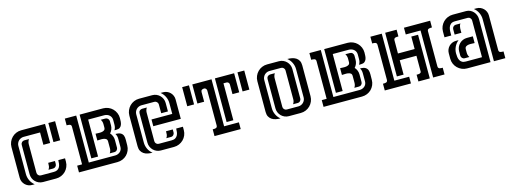

<svg xmlns="http://www.w3.org/2000/svg" viewBox="-13 -979 4057 1518"><g transform="rotate(-15 2016.0 -220.0)"><path d="M152.3 -384.8Q140.6 -384.8 129.9 -380.1Q119.1 -375.5 111.3 -367.7Q103.5 -359.9 98.9 -349.1Q94.2 -338.4 94.2 -326.7V-95.7Q94.2 -67.9 106.4 -42.5Q118.7 -17.1 140.6 0H118.7Q102.1 0 87.6 -6.3Q73.2 -12.7 62.5 -23.4Q51.8 -34.2 45.4 -48.6Q39.1 -63 39.1 -79.6V-331.1Q39.1 -353.5 47.6 -373.3Q56.2 -393.1 70.8 -408Q85.4 -422.9 105.2 -431.4Q125 -439.9 147.5 -439.9H342.8V-283.7H287.6V-384.8ZM209 0Q190.9 0 175 -6.8Q159.2 -13.7 147.5 -25.4Q135.7 -37.1 128.9 -53Q122.1 -68.8 122.1 -86.9V-328.1Q122.1 -339.8 130.6 -348.4Q139.2 -356.9 150.9 -356.9H189Q183.6 -348.6 180.4 -338.9Q177.2 -329.1 177.2 -319.3V-84Q177.2 -72.3 185.8 -63.7Q194.3 -55.2 206.1 -55.2H312.5Q331.1 -55.2 342.5 -62.3Q354 -69.3 360.1 -80.8Q366.2 -92.3 368.2 -106.9Q370.1 -121.6 370.1 -136.2H425.3V-108.4Q425.3 -85.9 416.7 -66.2Q408.2 -46.4 393.6 -31.7Q378.9 -17.1 359.1 -8.5Q339.4 0 316.9 0ZM425.3 -283.7H370.1V-439.9H425.3ZM275.4 -82.5Q284.7 -96.2 286.1 -108.2Q287.6 -120.1 287.6 -136.2H342.8V-111.8Q342.8 -99.6 334.2 -91.1Q325.7 -82.5 313.5 -82.5Z M543 -55.2V-363.3Q543 -372.1 539.3 -376.5Q535.6 -380.9 529.8 -382.6Q523.9 -384.3 517.3 -384.5Q510.7 -384.8 504.9 -384.8V-439.9H598.1V-55.2H813.5Q825.2 -55.2 835.7 -59.1Q846.2 -63 854.2 -70.1Q862.3 -77.1 866.9 -87.2Q871.6 -97.2 871.6 -109.4V-174.3Q871.6 -188 869.1 -197.8Q866.7 -207.5 859.9 -218.8Q888.7 -218.8 902.8 -210.4Q917 -202.1 922.4 -187.5Q927.7 -172.9 927.2 -152.6Q926.8 -132.3 926.8 -108.4Q926.8 -85.4 918.2 -65.7Q909.7 -45.9 895 -31.2Q880.4 -16.6 860.4 -8.3Q840.3 0 817.9 0H502.9V-55.2ZM626 -82V-439.9H817.9Q840.3 -439.9 860.4 -431.4Q880.4 -422.9 895 -408.2Q909.7 -393.6 918.2 -373.8Q926.8 -354 926.8 -331.5Q926.8 -317.4 925.8 -303Q924.8 -288.6 919.9 -276.4Q915 -264.2 904.8 -256.6Q894.5 -249 875.5 -249H859.9Q866.7 -260.3 869.1 -270.3Q871.6 -280.3 871.6 -293.5V-330.6Q871.6 -342.8 866.9 -352.8Q862.3 -362.8 854.2 -369.9Q846.2 -377 835.7 -380.9Q825.2 -384.8 813.5 -384.8H681.2V-82ZM708.5 -261.7Q717.3 -261.7 731 -260.7Q744.6 -259.8 757.6 -261.5Q770.5 -263.2 779.5 -269.5Q788.6 -275.9 788.6 -291V-319.3Q788.6 -340.3 776.9 -357.4H814.9Q827.1 -357.4 835.4 -348.6Q843.8 -339.8 843.8 -328.1V-293.5Q843.8 -276.9 837.6 -261.5Q831.5 -246.1 820.3 -233.9Q831.5 -221.7 837.6 -206.3Q843.8 -190.9 843.8 -174.3V-111.8Q843.8 -100.1 835.4 -91.3Q827.1 -82.5 814.9 -82.5H776.9Q788.6 -99.1 788.6 -120.6V-176.8Q788.6 -191.9 779.5 -198.2Q770.5 -204.6 757.6 -206.3Q744.6 -208 731 -207Q717.3 -206.1 708.5 -206.1Z M1252 -283.7V-355.5Q1252 -367.2 1243.4 -376Q1234.9 -384.8 1223.1 -384.8H1116.7Q1105 -384.8 1094.5 -380.1Q1084 -375.5 1076.2 -367.7Q1068.4 -359.9 1063.7 -349.1Q1059.1 -338.4 1059.1 -326.7V-95.7Q1059.1 -67.9 1071 -42.5Q1083 -17.1 1105 0Q1085.4 0 1067.1 -3.7Q1048.8 -7.3 1034.9 -16.6Q1021 -25.9 1012.5 -41Q1003.9 -56.2 1003.9 -79.6V-331.1Q1003.9 -353.5 1012.5 -373.3Q1021 -393.1 1035.6 -408Q1050.3 -422.9 1070.1 -431.4Q1089.8 -439.9 1112.3 -439.9H1220.2Q1238.3 -439.9 1254.2 -433.1Q1270 -426.3 1281.7 -414.6Q1293.5 -402.8 1300.3 -387Q1307.1 -371.1 1307.1 -353V-283.7ZM1142.1 -84Q1142.1 -72.3 1150.6 -63.7Q1159.2 -55.2 1170.9 -55.2H1276.9Q1295.9 -55.2 1307.1 -62.3Q1318.4 -69.3 1324.7 -80.8Q1331.1 -92.3 1333 -106.7Q1335 -121.1 1335 -136.2H1390.1V-108.4Q1390.1 -85.9 1381.6 -66.2Q1373 -46.4 1358.2 -31.7Q1343.3 -17.1 1323.5 -8.5Q1303.7 0 1281.2 0H1173.3Q1155.3 0 1139.4 -6.8Q1123.5 -13.7 1111.8 -25.4Q1100.1 -37.1 1093.3 -53Q1086.4 -68.8 1086.4 -86.9V-328.1Q1086.4 -340.3 1095.2 -348.6Q1104 -356.9 1115.7 -356.9H1153.8Q1148.4 -348.6 1145.3 -338.9Q1142.1 -329.1 1142.1 -319.3ZM1165 -255.9H1335V-344.2Q1335 -372.1 1322.8 -397.5Q1310.5 -422.9 1288.6 -439.9H1310.5Q1326.7 -439.9 1341.3 -433.6Q1356 -427.2 1366.7 -416.5Q1377.4 -405.8 1383.8 -391.1Q1390.1 -376.5 1390.1 -360.4V-200.7H1165ZM1240.2 -82.5Q1249.5 -96.2 1250.7 -108.4Q1252 -120.6 1252 -136.2H1307.1V-111.8Q1307.1 -100.1 1298.8 -91.3Q1290.5 -82.5 1278.3 -82.5Z M1705.6 -55.2H1826.7V0H1612.3V-55.2Q1618.2 -55.2 1625 -55.4Q1631.8 -55.7 1637.5 -57.4Q1643.1 -59.1 1646.7 -63.5Q1650.4 -67.9 1650.4 -76.7V-362.8Q1650.4 -370.6 1644.5 -377.7Q1638.7 -384.8 1630.4 -384.8Q1619.6 -384.8 1611.6 -379.9Q1603.5 -375 1603.5 -362.8V-283.7H1548.3V-439.9H1705.6ZM1890.6 -439.9V-283.7H1835.4V-362.8Q1835.4 -372.1 1829.1 -378.4Q1822.8 -384.8 1813.5 -384.8H1788.6V-82.5H1733.4V-439.9ZM1521 -439.9V-283.7H1465.3V-439.9ZM1973.6 -439.9V-283.7H1918V-439.9Z M2189.9 -84Q2189.9 -72.3 2198.5 -63.7Q2207 -55.2 2218.8 -55.2H2314Q2326.2 -55.2 2336.7 -59.8Q2347.2 -64.5 2355 -72.3Q2362.8 -80.1 2367.4 -90.6Q2372.1 -101.1 2372.1 -113.3V-344.2Q2372.1 -372.1 2359.9 -397.5Q2347.7 -422.9 2325.7 -439.9Q2345.2 -439.9 2363.5 -436.3Q2381.8 -432.6 2396 -423.6Q2410.2 -414.6 2418.7 -399.2Q2427.2 -383.8 2427.2 -360.4V-108.4Q2427.2 -85.9 2418.7 -66.2Q2410.2 -46.4 2395.5 -31.7Q2380.9 -17.1 2361.1 -8.5Q2341.3 0 2318.8 0H2221.2Q2203.1 0 2187.3 -6.8Q2171.4 -13.7 2159.7 -25.4Q2147.9 -37.1 2141.1 -53Q2134.3 -68.8 2134.3 -86.9V-328.1Q2134.3 -340.3 2143.1 -348.6Q2151.9 -356.9 2163.6 -356.9H2201.7Q2196.3 -348.6 2193.1 -338.9Q2189.9 -329.1 2189.9 -319.3ZM2289.1 -355.5Q2289.1 -367.2 2280.8 -376Q2272.5 -384.8 2260.3 -384.8H2164.6Q2152.8 -384.8 2142.3 -380.1Q2131.8 -375.5 2124 -367.7Q2116.2 -359.9 2111.6 -349.1Q2106.9 -338.4 2106.9 -326.7V-95.7Q2106.9 -67.9 2118.9 -42.5Q2130.9 -17.1 2152.8 0Q2133.3 0 2115 -3.7Q2096.7 -7.3 2082.8 -16.6Q2068.8 -25.9 2060.3 -41Q2051.8 -56.2 2051.8 -79.6V-331.1Q2051.8 -353.5 2060.3 -373.3Q2068.8 -393.1 2083.5 -408Q2098.1 -422.9 2117.9 -431.4Q2137.7 -439.9 2160.2 -439.9H2257.8Q2275.4 -439.9 2291.3 -433.1Q2307.1 -426.3 2318.8 -414.3Q2330.6 -402.3 2337.4 -386.5Q2344.2 -370.6 2344.2 -353V-111.8Q2344.2 -100.1 2335.9 -91.3Q2327.6 -82.5 2315.4 -82.5H2277.3Q2289.1 -99.1 2289.1 -120.6Z M2544.9 -55.2V-363.3Q2544.9 -372.1 2541.3 -376.5Q2537.6 -380.9 2531.7 -382.6Q2525.9 -384.3 2519.3 -384.5Q2512.7 -384.8 2506.8 -384.8V-439.9H2600.1V-55.2H2815.4Q2827.1 -55.2 2837.6 -59.1Q2848.1 -63 2856.2 -70.1Q2864.3 -77.1 2868.9 -87.2Q2873.5 -97.2 2873.5 -109.4V-174.3Q2873.5 -188 2871.1 -197.8Q2868.7 -207.5 2861.8 -218.8Q2890.6 -218.8 2904.8 -210.4Q2918.9 -202.1 2924.3 -187.5Q2929.7 -172.9 2929.2 -152.6Q2928.7 -132.3 2928.7 -108.4Q2928.7 -85.4 2920.2 -65.7Q2911.6 -45.9 2897 -31.2Q2882.3 -16.6 2862.3 -8.3Q2842.3 0 2819.8 0H2504.9V-55.2ZM2627.9 -82V-439.9H2819.8Q2842.3 -439.9 2862.3 -431.4Q2882.3 -422.9 2897 -408.2Q2911.6 -393.6 2920.2 -373.8Q2928.7 -354 2928.7 -331.5Q2928.7 -317.4 2927.7 -303Q2926.8 -288.6 2921.9 -276.4Q2917 -264.2 2906.7 -256.6Q2896.5 -249 2877.4 -249H2861.8Q2868.7 -260.3 2871.1 -270.3Q2873.5 -280.3 2873.5 -293.5V-330.6Q2873.5 -342.8 2868.9 -352.8Q2864.3 -362.8 2856.2 -369.9Q2848.1 -377 2837.6 -380.9Q2827.1 -384.8 2815.4 -384.8H2683.1V-82ZM2710.4 -261.7Q2719.2 -261.7 2732.9 -260.7Q2746.6 -259.8 2759.5 -261.5Q2772.5 -263.2 2781.5 -269.5Q2790.5 -275.9 2790.5 -291V-319.3Q2790.5 -340.3 2778.8 -357.4H2816.9Q2829.1 -357.4 2837.4 -348.6Q2845.7 -339.8 2845.7 -328.1V-293.5Q2845.7 -276.9 2839.6 -261.5Q2833.5 -246.1 2822.3 -233.9Q2833.5 -221.7 2839.6 -206.3Q2845.7 -190.9 2845.7 -174.3V-111.8Q2845.7 -100.1 2837.4 -91.3Q2829.1 -82.5 2816.9 -82.5H2778.8Q2790.5 -99.1 2790.5 -120.6V-176.8Q2790.5 -191.9 2781.5 -198.2Q2772.5 -204.6 2759.5 -206.3Q2746.6 -208 2732.9 -207Q2719.2 -206.1 2710.4 -206.1Z M3220.7 -384.8Q3214.4 -384.8 3207.8 -384.5Q3201.2 -384.3 3195.6 -382.6Q3189.9 -380.9 3186.3 -376.2Q3182.6 -371.6 3182.6 -362.8L3182.1 -255.4H3318.8V-357.4H3374L3374.5 0H3281.2V-55.2Q3285.2 -55.2 3291.5 -55.2Q3297.9 -55.2 3304 -56.6Q3310.1 -58.1 3314.5 -61.8Q3318.8 -65.4 3318.8 -72.3V-200.2H3182.1V-82.5H3127V-439.9H3220.7ZM3457 -77.1Q3457 -68.4 3460.7 -63.7Q3464.4 -59.1 3470 -57.4Q3475.6 -55.7 3482.2 -55.4Q3488.8 -55.2 3495.1 -55.2V0H3401.9V-384.8H3280.8V-439.9H3495.1V-384.8Q3489.3 -384.8 3482.4 -384.5Q3475.6 -384.3 3470 -382.6Q3464.4 -380.9 3460.7 -376.5Q3457 -372.1 3457 -363.3ZM3220.2 -55.2V0H3005.9V-55.2Q3011.7 -55.2 3018.6 -55.4Q3025.4 -55.7 3031 -57.4Q3036.6 -59.1 3040.3 -63.5Q3043.9 -67.9 3043.9 -76.7V-362.8Q3043.9 -371.6 3040.3 -376.2Q3036.6 -380.9 3031 -382.6Q3025.4 -384.3 3018.8 -384.5Q3012.2 -384.8 3005.9 -384.8V-439.9H3099.1V-55.2Z M3816.4 -356Q3816.4 -366.7 3808.3 -375.7Q3800.3 -384.8 3789.1 -384.8H3684.1Q3661.1 -384.8 3649.2 -375Q3637.2 -365.2 3632.1 -350.3Q3627 -335.4 3626.5 -317.6Q3626 -299.8 3626 -283.7H3570.8V-331.1Q3570.8 -353.5 3579.3 -373.3Q3587.9 -393.1 3602.8 -408Q3617.7 -422.9 3637.5 -431.4Q3657.2 -439.9 3679.7 -439.9H3789.1Q3806.6 -439.9 3821.8 -432.9Q3836.9 -425.8 3847.9 -413.8Q3858.9 -401.9 3865.2 -386Q3871.6 -370.1 3871.6 -353V0H3679.7Q3657.2 0 3637.5 -8.5Q3617.7 -17.1 3602.8 -31.7Q3587.9 -46.4 3579.3 -66.2Q3570.8 -85.9 3570.8 -108.4V-153.8Q3570.8 -169.9 3577.1 -184.6Q3583.5 -199.2 3594.2 -210Q3605 -220.7 3619.6 -227.1Q3634.3 -233.4 3650.4 -233.4H3672.4Q3650.4 -215.8 3638.2 -190.4Q3626 -165 3626 -137.2Q3626 -122.1 3627.9 -107.4Q3629.9 -92.8 3636 -81.1Q3642.1 -69.3 3653.6 -62.3Q3665 -55.2 3684.1 -55.2H3816.4ZM3899.4 -344.2Q3899.4 -372.1 3887.2 -397.5Q3875 -422.9 3853 -439.9H3875Q3891.6 -439.9 3906 -433.6Q3920.4 -427.2 3931.2 -416.5Q3941.9 -405.8 3948.2 -391.4Q3954.6 -377 3954.6 -360.4V-76.7Q3954.6 -67.9 3958.3 -63.5Q3961.9 -59.1 3967.8 -57.4Q3973.6 -55.7 3980.2 -55.4Q3986.8 -55.2 3992.7 -55.2V0H3899.4ZM3789.1 -233.4V-178.2Q3780.3 -178.2 3766.6 -179.2Q3752.9 -180.2 3740 -178.5Q3727.1 -176.8 3718 -170.4Q3709 -164.1 3709 -148.9V-120.6Q3709 -99.1 3720.7 -82.5H3682.6Q3670.4 -82.5 3662.1 -91.3Q3653.8 -100.1 3653.8 -111.8V-146.5Q3653.8 -164.6 3660.6 -180.4Q3667.5 -196.3 3679.2 -208Q3690.9 -219.7 3706.8 -226.6Q3722.7 -233.4 3740.7 -233.4ZM3720.7 -356.9Q3714.8 -348.6 3712.4 -339.8Q3710 -331.1 3709.2 -321.8Q3708.5 -312.5 3708.7 -303Q3709 -293.5 3709 -283.7H3653.8V-328.1Q3653.8 -339.8 3662.4 -348.4Q3670.9 -356.9 3682.6 -356.9Z"/></g></svg>

Font: Isar CAT
Style: Regular
Weight: 400
Designer: Digitized by Peter Wiegel
Foundry: CAT-Fonts, Peter Wiegel
Version: Version 1.000; ttfautohint (v1.3)